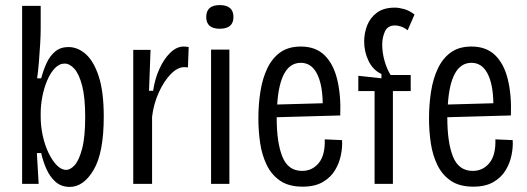

<svg xmlns="http://www.w3.org/2000/svg" viewBox="-20 -723 2072 755"><path d="M254 12Q221 12 198.5 -8Q176 -28 162.5 -58.5Q149 -89 142 -121H125L132 0H67V-700H140V-608Q140 -586 138 -551Q136 -516 133 -479.5Q130 -443 126 -415H142Q150 -446 163 -474.5Q176 -503 197 -520.5Q218 -538 249 -538Q286 -538 317.5 -510Q349 -482 368.5 -422Q388 -362 388 -264Q388 -123 348.5 -55.5Q309 12 254 12ZM240 -55Q257 -55 274 -74Q291 -93 303 -138.5Q315 -184 315 -263Q315 -340 303 -386Q291 -432 272.5 -452.5Q254 -473 234 -473Q213 -473 195.5 -454.5Q178 -436 165.5 -406.5Q153 -377 146.5 -343Q140 -309 140 -278V-264Q140 -227 148 -190Q156 -153 170.5 -122.5Q185 -92 203 -73.5Q221 -55 240 -55Z M504 0V-527H572L566 -366H582Q589 -413 607 -452.5Q625 -492 650 -516Q675 -540 702 -540Q707 -540 712 -539.5Q717 -539 722 -538L719 -458Q713 -459 705 -459Q678 -459 651 -431Q624 -403 604 -358.5Q584 -314 578 -264V0Z M810 0V-528H882V0ZM844 -610Q791 -610 791 -656Q791 -703 844 -703Q898 -703 898 -656Q898 -610 844 -610Z M1170 11Q1116 11 1082 -12Q1048 -35 1029 -74Q1010 -113 1003 -160.5Q996 -208 996 -257Q996 -312 1004 -363Q1012 -414 1031 -454Q1050 -494 1082 -517Q1114 -540 1163 -540Q1221 -540 1256 -506Q1291 -472 1306 -410.5Q1321 -349 1318 -269L1068 -262V-260Q1068 -162 1090.5 -106.5Q1113 -51 1168 -51Q1208 -51 1233.5 -82Q1259 -113 1257 -175L1325 -172Q1327 -145 1320.5 -113Q1314 -81 1297 -53Q1280 -25 1249 -7Q1218 11 1170 11ZM1163 -476Q1121 -476 1098 -434Q1075 -392 1070 -312L1249 -317Q1248 -392 1226 -434Q1204 -476 1163 -476Z M1453 0V-365H1389V-425L1480 -415V-432Q1447 -447 1429.5 -483Q1412 -519 1412 -560Q1412 -593 1424 -623.5Q1436 -654 1462.5 -673.5Q1489 -693 1533 -693Q1548 -693 1568.5 -687.5Q1589 -682 1610 -666L1583 -604Q1569 -615 1556 -619Q1543 -623 1534 -623Q1504 -623 1493.5 -599Q1483 -575 1483 -548Q1483 -515 1492.5 -482.5Q1502 -450 1516 -428H1595V-365H1525V0Z M1841 11Q1787 11 1753 -12Q1719 -35 1700 -74Q1681 -113 1674 -160.5Q1667 -208 1667 -257Q1667 -312 1675 -363Q1683 -414 1702 -454Q1721 -494 1753 -517Q1785 -540 1834 -540Q1892 -540 1927 -506Q1962 -472 1977 -410.5Q1992 -349 1989 -269L1739 -262V-260Q1739 -162 1761.5 -106.5Q1784 -51 1839 -51Q1879 -51 1904.5 -82Q1930 -113 1928 -175L1996 -172Q1998 -145 1991.5 -113Q1985 -81 1968 -53Q1951 -25 1920 -7Q1889 11 1841 11ZM1834 -476Q1792 -476 1769 -434Q1746 -392 1741 -312L1920 -317Q1919 -392 1897 -434Q1875 -476 1834 -476Z"/></svg>

Font: Bricolage Grotesque 10pt Condensed Light
Style: Regular
Weight: 300
Width: 3
Designer: Mathieu Triay
Foundry: Atelier Triay
Version: Version 1.000; ttfautohint (v1.8.4.7-5d5b);gftools[0.9.32]